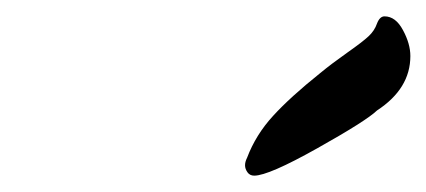

<svg xmlns="http://www.w3.org/2000/svg" viewBox="-20 -650 524 236"><path d="M373.5 -560.1Q387.7 -571.8 406.7 -585.2Q425.8 -598.6 433.1 -605.5Q440.4 -612.3 443.4 -621.1Q446.8 -629.9 452.6 -629.9Q466.3 -629.9 475.3 -613Q484.4 -596.2 484.4 -581.1Q484.4 -541 443.4 -514.2Q430.2 -501.5 370.1 -467.8Q310.1 -434.1 292.5 -434.1Q287.1 -434.1 284.2 -438.2Q281.2 -442.4 281.2 -446.8Q281.2 -451.2 283.7 -456.1Q294.4 -484.4 315.7 -507.6Q336.9 -530.8 373.5 -560.1Z"/></svg>

Font: Yellowtail
Style: Regular
Weight: 400
Designer: Astigmatic (AOETI)
Foundry: Astigmatic (AOETI)
Version: Version 1.000